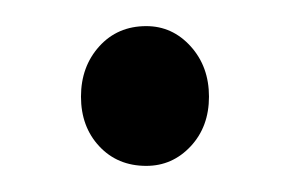

<svg xmlns="http://www.w3.org/2000/svg" viewBox="-20 -404 222 147"><path d="M42 -330Q42 -353 56 -368.5Q70 -384 92 -384Q112 -384 126 -368.5Q140 -353 140 -330Q140 -307 126 -292Q112 -277 92 -277Q70 -277 56 -292Q42 -307 42 -330Z"/></svg>

Font: Mukta Mahee Light
Style: Regular
Weight: 300
Designer: Shuchita Grover, Noopur Datye, Girish Dalvi, Yashodeep Gholap
Foundry: Ek Type
Version: Version 2.538;PS 1.000;hotconv 16.6.51;makeotf.lib2.5.65220;